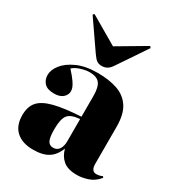

<svg xmlns="http://www.w3.org/2000/svg" viewBox="-193 -931 983 1066"><g transform="rotate(30 298.0 -398.0)"><path d="M180 14Q111 14 72 -21Q33 -56 33 -123Q33 -177 60 -208.5Q87 -240 150.5 -256.5Q214 -273 322 -279V-412Q322 -469 303 -492.5Q284 -516 238 -516Q214 -516 182.5 -506Q151 -496 135 -480Q165 -447 179 -426.5Q193 -406 197 -393.5Q201 -381 201 -372Q201 -349 181.5 -331.5Q162 -314 125 -314Q82 -314 62.5 -334.5Q43 -355 43 -387Q43 -419 69.5 -453Q96 -487 149 -511Q202 -535 280 -535Q353 -535 406.5 -516.5Q460 -498 489.5 -453Q519 -408 519 -327V-91Q519 -44 552 -44Q572 -44 591 -53L596 -45Q567 -10 530 2Q493 14 461 14Q402 14 372 -11.5Q342 -37 331 -80Q313 -32 277.5 -9Q242 14 180 14ZM271 -51Q296 -51 309 -70.5Q322 -90 322 -122V-264Q266 -260 246 -235Q226 -210 226 -144Q226 -92 236.5 -71.5Q247 -51 271 -51ZM278 -579Q258 -579 245 -588.5Q232 -598 215 -623L92 -801L100 -809L278 -705L456 -810L464 -801L342 -620Q326 -595 310.5 -587Q295 -579 278 -579Z"/></g></svg>

Font: Literata 72pt ExtraBold
Style: Regular
Weight: 800
Designer: Latin by Veronika Burian and Jose Scaglione. Greek by Irene Vlachou. Cyrillic by Vera Evstafieva.
Foundry: TypeTogether
Version: Version 3.002